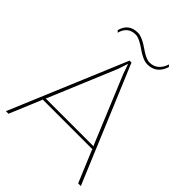

<svg xmlns="http://www.w3.org/2000/svg" viewBox="-268 -1121 1263 1263"><g transform="rotate(45 363.5 -489.5)"><path d="M139.2 -244.1H587.9L583 -248L387.2 -720.2L363.8 -787.1H362.8L340.8 -720.2L143.1 -247.1ZM373 -810.1 711.9 0H687L594.2 -222.2L596.2 -225.1H129.9L131.8 -222.2L39.1 0H15.1L355 -810.1ZM556.2 -976.1 567.9 -962.9Q539.6 -875 455.1 -875Q432.1 -875 404.5 -888.2Q377 -901.4 355.2 -917.5Q333.5 -933.6 307.6 -946.8Q281.7 -960 262.2 -960Q189.9 -960 169.9 -884.8L158.2 -897Q179.2 -979 264.2 -979Q282.7 -979 304 -970.2Q325.2 -961.4 344.5 -949Q363.8 -936.5 382.3 -924.1Q400.9 -911.6 420.7 -902.8Q440.4 -894 457 -894Q493.2 -894 518.6 -915.5Q543.9 -937 556.2 -976.1Z"/></g></svg>

Font: Sinkin Sans 100 Thin
Style: Regular
Weight: 100
Designer: Keith Bates
Foundry: K-Type
Version: Sinkin Sans (version 1.0)  by Keith Bates   •   © 2014   www